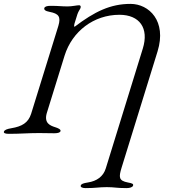

<svg xmlns="http://www.w3.org/2000/svg" viewBox="-40 -683 868 987"><path d="M400 284C454 284 467 279 509 279C550 279 557 284 611 284C628 284 642 279 644 271C647 262 639 259 617 255C570 246 570 228 585 179L770 -419C818 -575 726 -663 631 -663C528 -663 447 -624 343 -545C340 -548 341 -556 343 -562L358 -610C363 -625 372 -636 374 -642C377 -651 373 -656 367 -656C354 -656 331 -650 308 -650C274 -650 264 -653 220 -653C203 -653 191 -650 188 -642C185 -633 193 -626 215 -622C262 -613 274 -597 260 -550L120 -98C105 -51 72 -33 19 -24C-5 -20 -17 -15 -20 -6C-22 2 -11 5 6 5C66 5 102 1 161 1C190 1 215 2 239 2C256 2 269 -1 271 -9C274 -18 257 -25 244 -29C219 -37 186 -49 200 -100L292 -397C331 -522 442 -607 574 -607C677 -607 727 -539 694 -433L504 182C491 225 457 248 412 255C388 259 378 262 375 271C373 279 383 284 400 284Z"/></svg>

Font: EB Garamond
Style: Italic
Weight: 400
Italic angle: -17.2°
Designer: Georg Duffner and Octavio Pardo
Foundry: Georg Duffner
Version: Version 1.000;PS 001.000;hotconv 1.0.88;makeotf.lib2.5.64775